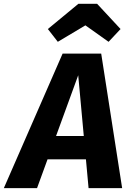

<svg xmlns="http://www.w3.org/2000/svg" viewBox="-72 -970 673 990"><path d="M250.8 -693.6H449.8L557.8 0H384.7L331.3 -582L119 0H-52.2ZM200.9 -268.9H374.6L384 -148.3H157.8ZM368.3 -839.3 226.1 -754.4 174.8 -820.3 332.2 -950.4H428.7L549.6 -820.3L487.8 -754.4Z"/></svg>

Font: Fira Sans Variable
Style: Italic
Weight: 397
Italic angle: -8°
Designer: Carrois Corporate & Edenspiekermann AG
Foundry: Carrois Corporate GbR & Edenspiekermann AG
Version: Version 4.202